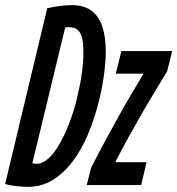

<svg xmlns="http://www.w3.org/2000/svg" viewBox="-47 -721 691 748"><path d="M61 7Q52 7 37 6Q22 5 5 2.5Q-12 0 -27 -4L137 -689Q164 -695 187.5 -698Q211 -701 233 -701Q280 -701 309 -679.5Q338 -658 351.5 -618Q365 -578 365 -519Q365 -479 357.5 -425Q350 -371 334.5 -312Q319 -253 295 -196Q271 -139 237 -93.5Q203 -48 159.5 -20.5Q116 7 61 7ZM96 -83Q119 -83 142 -104Q165 -125 185.5 -161Q206 -197 223 -241.5Q240 -286 252 -334.5Q264 -383 271 -430Q278 -477 278 -515Q278 -546 274 -568Q270 -590 258 -602.5Q246 -615 221 -615Q218 -615 214.5 -615Q211 -615 207 -614L79 -85Q84 -84 87.5 -83.5Q91 -83 96 -83ZM291 0 308 -68Q342 -134 368.5 -182.5Q395 -231 417 -271Q439 -311 462 -349.5Q485 -388 512 -434H404L426 -522H624L604 -443Q575 -395 549 -352Q523 -309 499 -267Q475 -225 451 -181.5Q427 -138 402 -89H524L503 0Z"/></svg>

Font: Ubuntu Sans Mono Medium
Style: Italic
Weight: 500
Italic angle: -13.5°
Monospace: yes
Designer: Dalton Maag Ltd
Foundry: Dalton Maag Ltd
Version: Version 1.006